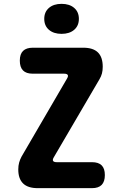

<svg xmlns="http://www.w3.org/2000/svg" viewBox="-20 -978 640 998"><path d="M176 0Q125 0 100 -24.5Q75 -49 75 -97Q75 -117 79.5 -133Q84 -149 92 -164L328 -569Q336 -582 332 -588.5Q328 -595 313 -595H150Q116 -595 99.5 -612Q83 -629 83 -663Q83 -697 100 -713.5Q117 -730 151 -730H413Q464 -730 489 -705.5Q514 -681 514 -631Q514 -612 510 -596.5Q506 -581 497 -566L260 -161Q252 -148 256 -141.5Q260 -135 275 -135H458Q492 -135 508.5 -118.5Q525 -102 525 -68Q525 -34 508.5 -17Q492 0 458 0ZM300 -802Q259 -802 234.5 -823Q210 -844 210 -880Q210 -916 234.5 -937Q259 -958 300 -958Q341 -958 365.5 -937Q390 -916 390 -880Q390 -844 365.5 -823Q341 -802 300 -802Z"/></svg>

Font: Maple Mono NL ExtraBold
Style: Regular
Weight: 800
Monospace: yes
Designer: subframe7536
Version: Version 7.000